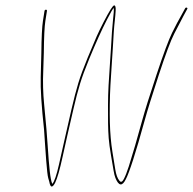

<svg xmlns="http://www.w3.org/2000/svg" viewBox="-20 -720 715 712"><path d="M150.3 -684C147.3 -684 145.6 -682.3 145 -679L139.3 -643C135.9 -621.5 133.9 -581.5 133.3 -523C133.2 -505 132.4 -475.2 131 -433.6C129.7 -392 133.8 -327.1 143.4 -239C144.9 -219 146.2 -199.2 147.4 -179.5C148.6 -159.8 149.9 -141.7 151.3 -125C152.7 -108.3 153.9 -94.3 155.1 -83C156.4 -71.7 157.6 -63.8 158.9 -59.5C160.2 -55.2 161.5 -50.7 162.8 -46C166.9 -23.7 174 -22.4 184.4 -42C192.5 -58.7 201.7 -90.7 212 -138C216.6 -159.3 222.2 -184.5 228.8 -213.5C235.4 -242.5 243.1 -276 251.9 -314C260.6 -352 268.9 -383.7 276.7 -409C284.4 -434.3 296 -465.7 311.4 -503C335.7 -561.8 357.4 -609.8 376.6 -647C391.3 -675.7 399.7 -690 401.8 -690C402.8 -683.9 401.8 -668.3 398.8 -643C397.4 -631 396.2 -616.8 395.1 -600.5C394 -584.2 393 -566.3 391.9 -547C390.8 -527.7 389.3 -504.8 387.4 -478.5C385.5 -452.2 383.9 -427 382.6 -403C381.3 -379 380.6 -354.8 380.5 -330.5C380.4 -306.2 380.5 -283.8 380.7 -263.5C381 -243.2 381.8 -224.5 383.1 -207.5C384.4 -190.5 387.3 -169.2 391.7 -143.5C396.2 -117.8 399.3 -99.2 401.2 -87.5C403.1 -75.8 405.4 -66.7 408.1 -60C420.4 -29.5 433.4 -28.2 446.9 -56C458.7 -78.1 483 -151.1 516.9 -275C526.4 -309.7 543.7 -365.3 568.8 -442C594 -518.7 613.1 -569.7 626.1 -595C639.1 -620.3 650.4 -642 659.9 -660L674 -686C675.7 -688.7 675.4 -690.5 672.9 -691.5C670.3 -692.5 668.2 -691.7 666.5 -689L652.3 -663C642.3 -645.7 630.8 -624 618 -598C605.3 -572 586.1 -520.5 560.6 -443.5C535 -366.5 517.5 -310.7 508 -276C498.6 -241.3 489.4 -209 480.7 -179C471.9 -149 464.2 -123.8 457.8 -103.5C451.3 -83.2 445.1 -67.4 439.3 -56.2C433.4 -45 427.9 -42.9 422.7 -50C415.6 -58.4 410.6 -72.2 407.5 -91.5C405.7 -102.5 402.2 -124.4 396.9 -157.1C391.6 -189.8 388.5 -225.9 387.4 -265.5C386.9 -285.8 386.8 -308 387.1 -332C387.4 -356 388.2 -380 389.5 -404C390.8 -428 392.4 -453.2 394.3 -479.5C396.2 -505.8 397.7 -528.7 398.8 -548C399.9 -567.3 400.9 -585 401.9 -601C403 -617 404.2 -631.2 405.7 -643.5C407.1 -655.8 408.2 -668.3 408.9 -681C409.6 -693.7 407.8 -700 403.4 -700C398.5 -700 385.5 -679.5 364.4 -638.5C353.6 -617.5 344.8 -599.5 338.2 -584.5C331.6 -569.5 320.6 -543.3 305.1 -506C289.7 -468.7 278.1 -437.2 270.3 -411.5C262.5 -385.8 254.2 -354 245.4 -316C236.7 -278 228.9 -244.3 222.3 -215C215.7 -185.7 207.8 -150.9 198.9 -110.8C189.9 -70.6 181.6 -46.4 174 -38C169.8 -47 167.1 -62.8 164.5 -85.5C163.3 -96.5 162 -110.3 160.6 -127C159.3 -143.7 158 -161.8 156.7 -181.5C155.5 -201.2 154 -221.2 152.2 -241.5C150.5 -261.8 147.6 -292.7 143.6 -334C139.6 -375.4 138.5 -416.4 140.4 -457C141.6 -483.7 142.3 -506 142.5 -524C143.1 -582.5 145 -622.2 148.3 -643L154 -679C154.6 -682.3 153.3 -684 150.3 -684Z"/></svg>

Font: Proton
Style: LitCndIt
Weight: 500
Version: Version 1.017